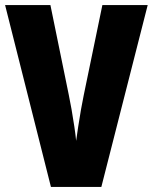

<svg xmlns="http://www.w3.org/2000/svg" viewBox="-20 -827 600 754"><path d="M560 -807 378 -93H180L0 -807H178L250 -455Q255 -432 261 -397.5Q267 -363 272 -329.5Q277 -296 279 -274Q282 -296 287 -329Q292 -362 298 -396.5Q304 -431 309 -454L382 -807Z"/></svg>

Font: Noto Sans Kannada UI ExtraCondensed Black
Style: Regular
Weight: 900
Width: 2
Designer: Jelle Bosma - Monotype Design Team
Foundry: Monotype Imaging Inc.
Version: Version 2.005; ttfautohint (v1.8.4.7-5d5b)